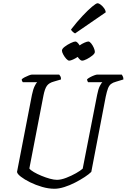

<svg xmlns="http://www.w3.org/2000/svg" viewBox="-20 -1164 781 1184"><path d="M316 0Q279 0 239.5 -11.5Q200 -23 165.5 -40Q131 -57 108.5 -74.5Q86 -92 85 -104L177 -579Q184 -613 193.5 -632.5Q203 -652 209 -657H121Q119 -659 116.5 -663.5Q114 -668 114 -675Q120 -681 132.5 -687.5Q145 -694 158 -699Q171 -704 177 -704H345Q348 -701 352.5 -693.5Q357 -686 356 -674L312 -661Q282 -653 269 -634.5Q256 -616 248 -575L161 -125Q168 -115 188.5 -103Q209 -91 235.5 -80Q262 -69 287.5 -62Q313 -55 331 -55Q356 -55 388.5 -67.5Q421 -80 449 -96Q477 -112 490 -124L579 -579Q586 -615 595.5 -633.5Q605 -652 611 -657H523Q522 -659 519.5 -664Q517 -669 517 -675Q523 -681 536 -688Q549 -695 561.5 -699.5Q574 -704 579 -704H731Q733 -700 737 -693.5Q741 -687 741 -674L695 -660Q676 -655 664.5 -646Q653 -637 646 -619Q639 -601 632 -568L543 -104Q529 -90 502.5 -72.5Q476 -55 443 -38Q410 -21 376.5 -10.5Q343 0 316 0ZM407 -790Q399 -790 388.5 -801.5Q378 -813 370 -828Q362 -843 362 -852Q362 -863 379 -876Q396 -889 416 -898.5Q436 -908 445 -908Q451 -908 458 -901Q465 -894 471 -884Q485 -894 501 -901Q517 -908 525 -908Q533 -908 542.5 -896Q552 -884 558.5 -869Q565 -854 565 -844Q565 -834 549.5 -821.5Q534 -809 515.5 -799.5Q497 -790 486 -790Q480 -790 473 -796.5Q466 -803 459 -813Q446 -804 430.5 -797Q415 -790 407 -790ZM443 -958Q436 -961 427.5 -969Q419 -977 418 -982Q455 -1030 489 -1066Q523 -1102 548 -1123Q573 -1144 582 -1144Q589 -1144 600.5 -1135.5Q612 -1127 621.5 -1114Q631 -1101 632 -1088Z"/></svg>

Font: Texturina Extralight
Style: Italic
Weight: 200
Italic angle: -11°
Designer: Guillermo Torres Carreño
Foundry: Omnibus-Type
Version: Version 1.002; ttfautohint (v1.8.3)